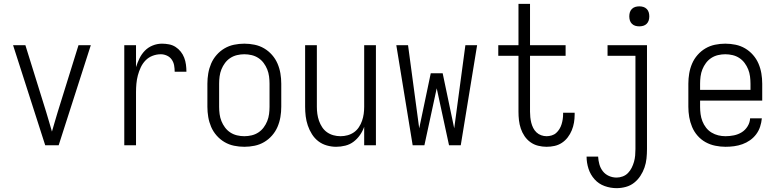

<svg xmlns="http://www.w3.org/2000/svg" viewBox="-20 -755 4040 998"><path d="M215 0 48 -520H112L220 -173Q227 -148 235 -122.5Q243 -97 250 -71Q257 -97 265 -122.5Q273 -148 280 -173L388 -520H452L285 0Z M626 0V-520H687V-406Q694 -429 705 -451.5Q716 -474 733 -491.5Q750 -509 773.5 -518.5Q797 -528 822 -528Q840 -528 858.5 -524.5Q877 -521 892.5 -511Q908 -501 919.5 -486.5Q931 -472 937.5 -455Q944 -438 946.5 -419.5Q949 -401 949 -382H888Q888 -399 885 -415.5Q882 -432 872.5 -445.5Q863 -459 847.5 -466Q832 -473 816 -473Q794 -473 773 -465Q752 -457 736.5 -441Q721 -425 711.5 -404.5Q702 -384 696.5 -363Q691 -342 689 -320Q687 -298 687 -276V0Z M1250 8Q1223 8 1196.5 2.5Q1170 -3 1147 -16.5Q1124 -30 1106 -50.5Q1088 -71 1077.5 -95.5Q1067 -120 1062.5 -146.5Q1058 -173 1058 -200V-320Q1058 -347 1062.5 -373.5Q1067 -400 1077.5 -424.5Q1088 -449 1106 -469.5Q1124 -490 1147 -503.5Q1170 -517 1196.5 -522.5Q1223 -528 1250 -528Q1277 -528 1303.5 -522.5Q1330 -517 1353 -503.5Q1376 -490 1394 -469.5Q1412 -449 1422.5 -424.5Q1433 -400 1437.5 -373.5Q1442 -347 1442 -320V-200Q1442 -173 1437.5 -146.5Q1433 -120 1422.5 -95.5Q1412 -71 1394 -50.5Q1376 -30 1353 -16.5Q1330 -3 1303.5 2.5Q1277 8 1250 8ZM1250 -47Q1269 -47 1288 -51.5Q1307 -56 1323 -66.5Q1339 -77 1350.5 -92.5Q1362 -108 1369 -125.5Q1376 -143 1378.5 -162Q1381 -181 1381 -200V-320Q1381 -339 1378.5 -358Q1376 -377 1369 -394.5Q1362 -412 1350.5 -427.5Q1339 -443 1323 -453.5Q1307 -464 1288 -468.5Q1269 -473 1250 -473Q1231 -473 1212 -468.5Q1193 -464 1177 -453.5Q1161 -443 1149.5 -427.5Q1138 -412 1131 -394.5Q1124 -377 1121.5 -358Q1119 -339 1119 -320V-200Q1119 -181 1121.5 -162Q1124 -143 1131 -125.5Q1138 -108 1149.5 -92.5Q1161 -77 1177 -66.5Q1193 -56 1212 -51.5Q1231 -47 1250 -47Z M1727 8Q1703 8 1678.5 1Q1654 -6 1634.5 -21Q1615 -36 1601.5 -57.5Q1588 -79 1580 -102.5Q1572 -126 1569 -150.5Q1566 -175 1566 -200V-520H1627V-200Q1627 -181 1629.5 -163Q1632 -145 1638 -127.5Q1644 -110 1654.5 -94Q1665 -78 1680 -67.5Q1695 -57 1713 -52Q1731 -47 1750 -47Q1769 -47 1787 -52Q1805 -57 1820 -67.5Q1835 -78 1845.5 -94Q1856 -110 1862 -127.5Q1868 -145 1870.5 -163Q1873 -181 1873 -200V-520H1934V0H1873V-96Q1865 -73 1851 -53Q1837 -33 1818 -18.5Q1799 -4 1775 2Q1751 8 1727 8Z M2125 0 2040 -520H2101L2159 -88L2219 -374H2281L2341 -88L2399 -520H2460L2375 0H2314L2250 -296L2186 0Z M2821 8Q2799 8 2777 2.5Q2755 -3 2737 -16Q2719 -29 2706.5 -47.5Q2694 -66 2687 -87Q2680 -108 2677.5 -130Q2675 -152 2675 -174V-465H2570V-520H2675V-735H2735V-520H2920V-465H2735V-174Q2735 -160 2736.5 -145.5Q2738 -131 2741.5 -117Q2745 -103 2751.5 -90Q2758 -77 2768.5 -67Q2779 -57 2793 -52Q2807 -47 2821 -47Q2834 -47 2847.5 -51Q2861 -55 2871 -64Q2881 -73 2888 -84.5Q2895 -96 2899 -109Q2903 -122 2905 -135.5Q2907 -149 2907 -162V-169H2967V-159Q2967 -138 2963.5 -117.5Q2960 -97 2952 -77.5Q2944 -58 2931 -41Q2918 -24 2900.5 -12.5Q2883 -1 2862.5 3.5Q2842 8 2821 8Z M3185 223Q3153 223 3122.5 212Q3092 201 3070.5 177Q3049 153 3039 122Q3029 91 3029 59H3089Q3090 79 3095.5 99Q3101 119 3113.5 135Q3126 151 3145 159.5Q3164 168 3185 168Q3201 168 3217 162Q3233 156 3244.5 144Q3256 132 3263.5 117Q3271 102 3275.5 86Q3280 70 3281.5 53.5Q3283 37 3283 20V-465H3138V-520H3343V20Q3343 44 3340.5 68.5Q3338 93 3330 116Q3322 139 3308.5 159.5Q3295 180 3276 195Q3257 210 3233 216.5Q3209 223 3185 223ZM3303 -618Q3292 -618 3282 -621Q3272 -624 3264.5 -631.5Q3257 -639 3254 -649Q3251 -659 3251 -670Q3251 -681 3254 -691Q3257 -701 3264.5 -708.5Q3272 -716 3282 -719Q3292 -722 3303 -722Q3314 -722 3324 -719Q3334 -716 3341.5 -708.5Q3349 -701 3352 -691Q3355 -681 3355 -670Q3355 -659 3352 -649Q3349 -639 3341.5 -631.5Q3334 -624 3324 -621Q3314 -618 3303 -618Z M3751 8Q3725 8 3698 2.5Q3671 -3 3647.5 -16Q3624 -29 3606 -49.5Q3588 -70 3577.5 -95Q3567 -120 3562.5 -146.5Q3558 -173 3558 -200V-320Q3558 -347 3562.5 -373.5Q3567 -400 3577.5 -424.5Q3588 -449 3606 -469.5Q3624 -490 3647 -503.5Q3670 -517 3696.5 -522.5Q3723 -528 3750 -528Q3777 -528 3803.5 -522.5Q3830 -517 3853 -503.5Q3876 -490 3894 -469.5Q3912 -449 3922.5 -424.5Q3933 -400 3937.5 -373.5Q3942 -347 3942 -320V-232H3619V-200Q3619 -181 3621.5 -162Q3624 -143 3631 -125Q3638 -107 3650 -91.5Q3662 -76 3678.5 -66Q3695 -56 3713.5 -51.5Q3732 -47 3751 -47Q3773 -47 3795 -51.5Q3817 -56 3835.5 -67.5Q3854 -79 3866 -98.5Q3878 -118 3879 -140H3940Q3938 -118 3931 -96.5Q3924 -75 3910.5 -57Q3897 -39 3878.5 -26Q3860 -13 3839 -5.5Q3818 2 3796 5Q3774 8 3751 8ZM3619 -288H3881V-320Q3881 -339 3878.5 -358Q3876 -377 3869 -394.5Q3862 -412 3850.5 -427.5Q3839 -443 3823 -453.5Q3807 -464 3788 -468.5Q3769 -473 3750 -473Q3731 -473 3712 -468.5Q3693 -464 3677 -453.5Q3661 -443 3649.5 -427.5Q3638 -412 3631 -394.5Q3624 -377 3621.5 -358Q3619 -339 3619 -320Z"/></svg>

Font: Iosevka Custom Light
Style: Regular
Weight: 300
Monospace: yes
Designer: Belleve Invis
Foundry: Belleve Invis
Version: Version 27.3.5